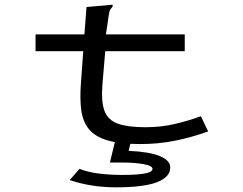

<svg xmlns="http://www.w3.org/2000/svg" viewBox="-20 -604 1040 821"><path d="M132 -457H341L350 -574L451 -583L461 -584L462 -577Q456 -570 451.5 -563Q447 -556 445 -539L433 -457H770V-385H430L418 -243Q412 -169 427 -129.5Q442 -90 484.5 -75Q527 -60 602 -60Q668 -60 726 -73.5Q784 -87 839 -107L870 -42Q801 -17 729.5 -2.5Q658 12 580 12Q492 12 439 -4Q386 -20 360 -52Q334 -84 327.5 -133Q321 -182 326 -248L336 -385H132ZM476 197Q370 197 278 166L320 118Q358 133 405.5 138.5Q453 144 502 144Q565 144 598.5 138Q632 132 632 118Q632 105 594.5 98Q557 91 500 91H450L472 0H540L530 41Q619 45 663.5 63.5Q708 82 708 112Q708 153 651.5 175Q595 197 476 197Z"/></svg>

Font: Inconsolata UltraExpanded
Style: Regular
Weight: 400
Width: 9
Monospace: yes
Designer: Raph Levien, Cyreal, Brenton Simpson
Foundry: Raph Levien, Cyreal, Google
Version: Version 3.000; ttfautohint (v1.8.2.53-6de2)